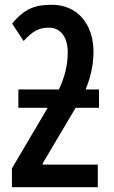

<svg xmlns="http://www.w3.org/2000/svg" viewBox="-20 -785 478 805"><path d="M197 -765C128 -765 82 -749 31 -686L79 -613C118 -656 145 -669 185 -669C235 -669 264 -628 264 -566C264 -508 250 -459 227 -410H57V-333H180L30 -79V0H390V-95H159V-100L297 -333H395V-410H339C355 -449 372 -504 372 -567C372 -685 304 -765 197 -765Z"/></svg>

Font: Noto Sans Display Condensed Medium
Style: Regular
Weight: 500
Width: 3
Designer: Monotype Design Team
Foundry: Monotype Imaging Inc.
Version: Version 1.900